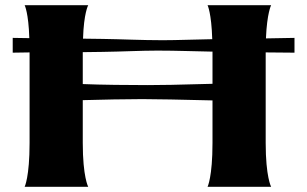

<svg xmlns="http://www.w3.org/2000/svg" viewBox="-20 -720 1182 740"><path d="M320 -700H75C75 -700 90 -671 93 -573L29 -574V-517L94 -518V-169C94 -38 75 0 75 0H320C320 0 299 -38 299 -169V-334C372 -336 465 -338 528 -338C589 -338 668 -336 799 -333V-169C799 -38 780 0 780 0H1025C1025 0 1004 -38 1004 -169V-518L1115 -517V-574L1005 -572C1009 -670 1025 -700 1025 -700H780C780 -700 795 -670 798 -569C731 -568 664 -565 607 -565C523 -565 449 -569 375 -570L300 -571C303 -670 320 -700 320 -700ZM299 -396V-519L375 -520C449 -521 523 -525 587 -525C663 -525 731 -522 799 -521V-397C658 -393 600 -392 549 -392C478 -392 369 -393 299 -396Z"/></svg>

Font: Coconat
Style: Bold
Weight: 900
Width: 8
Designer: Sara Lavazza
Foundry: Collletttivo
Version: Version 1.000;Glyphs 3.2 (3217)